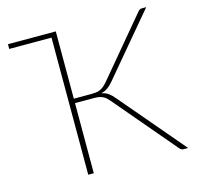

<svg xmlns="http://www.w3.org/2000/svg" viewBox="-103 -811 942 919"><g transform="rotate(-15 368.0 -351.5)"><path d="M14 -703H251V-369.5H337Q350 -369.5 360.5 -370.8Q371 -372 380.5 -376Q390 -380 399 -387.2Q408 -394.5 418 -406L658 -692.5Q666 -703 678 -703H699L445 -401Q431.5 -385 417.8 -375Q404 -365 384.5 -360.5Q405.5 -356.5 419.2 -346.5Q433 -336.5 446.5 -320L718.5 0H696.5Q689.5 0 684.5 -3Q679.5 -6 674 -13L419.5 -313Q412.5 -321.5 405.5 -328Q398.5 -334.5 390.2 -338.8Q382 -343 371.5 -345.2Q361 -347.5 346 -347.5H251V0H223.5V-679.5H14Z"/></g></svg>

Font: Lato Thin
Style: Regular
Weight: 200
Designer: Lukasz Dziedzic
Foundry: tyPoland Lukasz Dziedzic
Version: Version 2.007; 2014-02-27